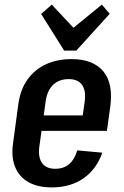

<svg xmlns="http://www.w3.org/2000/svg" viewBox="-20 -806 538 835"><path d="M205 9Q144 9 103.5 -14Q63 -37 45.5 -80.5Q28 -124 37 -185L60 -355Q69 -417 99.5 -460Q130 -503 179 -526Q228 -549 291 -549Q385 -549 429.5 -495.5Q474 -442 459 -338L445 -237H140L150 -304H361L335 -270L348 -362Q355 -411 337 -436.5Q319 -462 279 -462Q238 -462 212 -438Q186 -414 179 -368L151 -168Q145 -122 163 -97Q181 -72 220 -72Q257 -72 280.5 -92Q304 -112 316 -152L425 -142Q399 -69 342.5 -30Q286 9 205 9ZM457 -746 312 -586H259L159 -745L205 -786L326 -657H265L423 -786Z"/></svg>

Font: Pathway Extreme Condensed SemiBold
Style: Italic
Weight: 600
Width: 3
Italic angle: -8°
Version: Version 1.001;gftools[0.9.26]